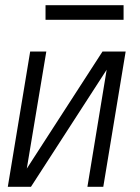

<svg xmlns="http://www.w3.org/2000/svg" viewBox="-20 -718 540 738"><path d="M10 0 96 -520H158L83 -70L374 -520H463L377 0H316L390 -450L99 0ZM155 -642V-698H455V-642Z"/></svg>

Font: Iosevka SS04 Light Oblique
Style: Regular
Weight: 300
Italic angle: -9°
Monospace: yes
Designer: Belleve Invis
Foundry: Belleve Invis
Version: Version 19.0.0; ttfautohint (v1.8.4)